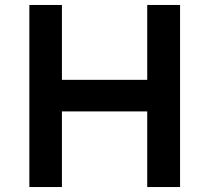

<svg xmlns="http://www.w3.org/2000/svg" viewBox="-20 -752 841 772"><path d="M704 -732V0H572V-304H229V0H98V-732H229V-431H572V-732Z"/></svg>

Font: Reem Kufi SemiBold
Style: Regular
Weight: 600
Designer: Khaled Hosny
Version: Version 1.001